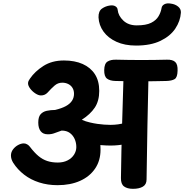

<svg xmlns="http://www.w3.org/2000/svg" viewBox="-20 -1126 1115 1162"><path d="M327.8 -5.3Q268.6 -5.3 217.2 -21.8Q165.9 -38.2 126.1 -68.9Q86.2 -99.7 59.8 -140.9Q52.7 -152.6 49.5 -163.3Q46.3 -174.1 46.3 -184.8Q46.3 -205.3 58.8 -221.8Q71.2 -238.3 89.4 -248.2Q107.6 -258.1 124.3 -258.1Q134.7 -258.1 144.8 -252.2Q155 -246.2 161.3 -237.3Q187.6 -202.7 212.7 -181.7Q237.8 -160.8 266.1 -151.6Q294.4 -142.3 329.6 -142.3Q363.7 -142.3 389 -155.3Q414.3 -168.2 428.1 -190Q441.9 -211.8 441.9 -235.8Q441.9 -262.2 431.9 -284.7Q422 -307.1 402.6 -321.4Q383.1 -335.7 352.9 -335.7Q328.8 -327.8 310.7 -320.5Q292.7 -313.2 269.6 -313.2Q240.4 -313.2 226 -332.1Q211.6 -351 211.6 -384Q211.6 -418.6 225.6 -434.4Q239.6 -450.2 262.7 -455.3Q285.8 -460.3 313.7 -460.6Q353.8 -470.3 378.7 -483.9Q403.7 -497.6 415.8 -516.3Q427.9 -535.1 427.9 -558.2Q427.9 -579 418.8 -594Q409.8 -609 393.4 -617.3Q377.1 -625.6 356.4 -625.6Q330.3 -625.6 310 -607.8Q289.7 -590.1 267.4 -565.1Q251.4 -548.4 227.9 -548.4Q212.7 -548.4 194.1 -560.5Q175.6 -572.6 162.6 -589.9Q149.7 -607.3 149.7 -621.8Q149.7 -629.9 153.2 -636.8Q156.8 -643.8 161.3 -650.1Q191.1 -693.9 242.8 -726.9Q294.6 -760 366.9 -760Q432.3 -760 480.3 -738.7Q528.2 -717.3 554.4 -676.7Q580.6 -636.1 580.6 -575.8Q580.6 -515.2 553.6 -474.7Q526.6 -434.1 475 -401.2Q516 -387.7 541.1 -363.6Q566.1 -339.4 577.3 -304.2Q588.4 -268.9 588.4 -220Q588.4 -153.9 555.5 -105.6Q522.6 -57.3 464.3 -31.3Q406.1 -5.3 327.8 -5.3ZM648.4 -245.1Q623.4 -245.1 591.1 -247.7Q558.8 -250.3 527.4 -256.8Q496.1 -263.3 473.1 -275.1Q453.6 -285 440.2 -300.8Q426.9 -316.7 426.9 -334.7Q426.9 -352.9 433.8 -369Q440.8 -385.1 452.3 -394Q463.8 -402.9 476.4 -398.1Q526.8 -382.3 569.1 -376.3Q611.4 -370.3 648.4 -370.3Q696.4 -370.3 738 -382.9Q779.6 -395.4 817.6 -408.4Q840.1 -415.8 854.9 -395.7Q869.7 -375.7 869.7 -348.3Q869.7 -328.3 860.2 -309.6Q850.7 -290.8 827.6 -281.1Q786.8 -265.1 742.6 -255.1Q698.4 -245.1 648.4 -245.1ZM784.9 16.8Q750.1 16.8 730.7 2.3Q711.2 -12.1 712 -48.7Q714.2 -214.6 719 -375.7Q723.8 -536.9 728.8 -702.6Q729.6 -730.4 751.7 -744.5Q773.8 -758.6 806.8 -758.6Q848.2 -758.6 864.3 -743.6Q880.4 -728.7 879.4 -697.2Q875.4 -531.6 872.3 -369.1Q869.2 -206.7 867 -40Q867 -9.6 844.6 3.6Q822.2 16.8 784.9 16.8ZM679.2 -635.9Q645.4 -636.7 627.7 -650.1Q609.9 -663.6 610.7 -702.1Q611.4 -741.4 631 -753.6Q650.6 -765.8 683.6 -764.8Q837.1 -760.8 990.4 -764.8Q1024.2 -765.8 1040.3 -751.1Q1056.4 -736.3 1054.7 -697.8Q1053.9 -657.4 1036.9 -647.2Q1019.9 -636.9 986.1 -635.9Q907.8 -633.9 832.8 -633.9Q757.8 -633.9 679.2 -635.9ZM803.2 -850.2Q735 -850.2 684.8 -873.1Q634.6 -895.9 606.6 -934.6Q578.7 -973.2 576.2 -1020.8Q575.2 -1058.6 597.2 -1074Q619.2 -1089.4 646.1 -1092.8Q665.9 -1095.6 678.6 -1087.8Q691.2 -1080.1 692.2 -1066Q695.9 -1030.4 726.5 -1001.4Q757.1 -972.4 807.6 -972.4Q863.6 -972.4 894.4 -987.8Q925.3 -1003.2 939.5 -1027.7Q953.7 -1052.1 957.8 -1077.3Q959.8 -1092.2 975 -1100.3Q990.2 -1108.4 1014.3 -1104.1Q1040.2 -1100.8 1058.1 -1086.1Q1076 -1071.4 1074.8 -1049.4Q1071.4 -998.3 1040.8 -952.7Q1010.2 -907.1 951 -878.7Q891.8 -850.2 803.2 -850.2Z"/></svg>

Font: Playpen Sans Deva
Style: Regular
Weight: 400
Designer: Pooja Saxena, Gunjan Panchal, Laura Meseguer, Veronika Burian, José Scaglione
Foundry: TypeTogether
Version: Version 2.000